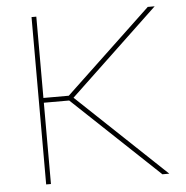

<svg xmlns="http://www.w3.org/2000/svg" viewBox="-51 -760 777 800"><g transform="rotate(-5 337.5 -360.0)"><path d="M236 -350 593 -13 596 -10H625L607 -27L255 -360L607 -693L625 -710H596L593 -707L236 -370H130V-700V-710H110V-700V-370V-350V-20V-10H130V-20V-350Z"/></g></svg>

Font: Nordica Plus
Style: NordicaClassicUltraLight
Weight: 300
Version: Version 1